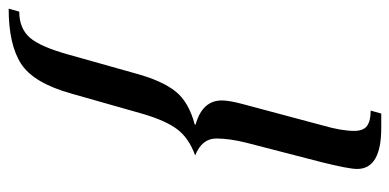

<svg xmlns="http://www.w3.org/2000/svg" viewBox="-254 -502 921 454"><g transform="rotate(-90 207.0 -274.5)"><path d="M414 -715 407 -690Q368 -690 346 -665.5Q324 -641 305 -572L260 -412Q243 -351 218 -320Q193 -289 140 -275V-273Q197 -257 197 -211Q197 -193 188 -160L138 27Q125 72 125 102Q125 124 137 132.5Q149 141 173 141L166 166H132Q35 166 35 109Q35 89 51 25L97 -153Q107 -193 107 -224Q107 -258 67 -274Q108 -289 128.5 -316Q149 -343 165 -397L213 -566Q238 -656 283.5 -685.5Q329 -715 414 -715Z"/></g></svg>

Font: Justus
Style: Italic
Weight: 400
Italic angle: -12°
Version: Version 001.001